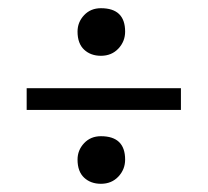

<svg xmlns="http://www.w3.org/2000/svg" viewBox="-20 -512 506 468"><path d="M226 -376Q201 -376 185 -391Q169 -406 169 -435Q169 -458 185 -475Q201 -492 226 -492Q285 -492 285 -435Q285 -411 268.5 -393.5Q252 -376 226 -376ZM226 -64Q201 -64 185 -79Q169 -94 169 -123Q169 -146 185 -163Q201 -180 226 -180Q285 -180 285 -123Q285 -99 268.5 -81.5Q252 -64 226 -64ZM45 -244V-297H421V-244Z"/></svg>

Font: Poly
Style: Regular
Weight: 400
Designer: Jos Nicols Silva Schwarzenberg
Foundry: Jose Nicolas Silva Schwarzenberg
Version: Version 1.001